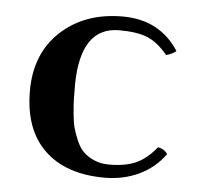

<svg xmlns="http://www.w3.org/2000/svg" viewBox="-41 -484 551 536"><g transform="rotate(5 235.0 -216.5)"><path d="M275.9 -403.8Q168 -403.8 166 -243.2Q166 -218.8 166.3 -204.1Q166.5 -189.5 168.7 -164.1Q170.9 -138.7 175 -122.6Q179.2 -106.4 187.7 -86.7Q196.3 -66.9 208 -55.4Q219.7 -43.9 238 -35.9Q256.3 -27.8 279.8 -27.8Q325.2 -27.8 355 -41Q384.8 -54.2 412.1 -87.9Q429.7 -85 439 -70.8Q410.2 -31.2 366.5 -10.7Q322.8 9.8 271 9.8Q162.1 9.8 102.1 -47.9Q42 -105.5 42 -213.9Q42 -318.4 109.1 -380.6Q176.3 -442.9 282.2 -442.9Q386.2 -442.9 439.9 -359.9Q430.7 -351.6 412.1 -346.2Q384.8 -379.4 355.7 -391.6Q326.7 -403.8 275.9 -403.8Z"/></g></svg>

Font: Common Serif SemiBold
Style: Regular
Weight: 600
Designer: Philipp H. Poll, Khaled Hosny
Foundry: Stefan Peev, Context Ltd.
Version: Version 1.026